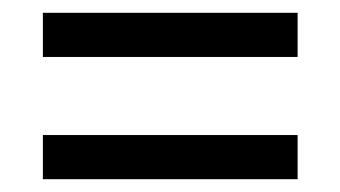

<svg xmlns="http://www.w3.org/2000/svg" viewBox="-20 -507 532 300"><path d="M47 -487V-418H445V-487ZM47 -296V-227H445V-296Z"/></svg>

Font: Noto Serif Sinhala Condensed
Style: Bold
Weight: 700
Width: 3
Designer: Jelle Bosma - Monotype Design Team
Foundry: Monotype Imaging Inc.
Version: Version 2.007